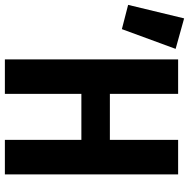

<svg xmlns="http://www.w3.org/2000/svg" viewBox="-182 -742 757 768"><g transform="rotate(90 196.0 -358.5)"><path d="M50 0V-693H188V-420H372V-693H510V0H372V-306H188V0ZM-71 -468 -168 -493 -114 -717 8 -683Z"/></g></svg>

Font: Ubuntu Sans Mono
Style: Bold
Weight: 700
Monospace: yes
Designer: Dalton Maag Ltd
Foundry: Dalton Maag Ltd
Version: Version 1.006